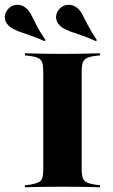

<svg xmlns="http://www.w3.org/2000/svg" viewBox="-73 -798 480 818"><path d="M181.5 -2.4Q150.8 -2.4 122.6 -2Q94.4 -1.6 71.8 -1.2Q49.2 -0.8 33.1 0V-8.9L54.8 -11.3Q78.2 -15.3 90.3 -21Q102.4 -26.6 106.9 -39.5Q111.3 -52.4 111.3 -78.2V-492.7Q111.3 -518.5 106.9 -531.5Q102.4 -544.4 90.3 -550.4Q78.2 -556.5 54.8 -559.7L33.1 -562.1V-571Q49.2 -571 71.8 -570.2Q94.4 -569.4 122.6 -569Q150.8 -568.5 181.5 -568.5H193.5H205.6Q236.3 -568.5 264.1 -569Q291.9 -569.4 314.9 -570.2Q337.9 -571 353.2 -571V-562.1L332.3 -559.7Q308.1 -556.5 296.4 -550.4Q284.7 -544.4 279.8 -531.5Q275 -518.5 275 -492.7V-78.2Q275 -52.4 279.8 -39.5Q284.7 -26.6 296.4 -21Q308.1 -15.3 332.3 -11.3L353.2 -8.9V0Q337.9 -0.8 314.9 -1.2Q291.9 -1.6 264.1 -2Q236.3 -2.4 205.6 -2.4H193.5ZM117.7 -622.6Q79 -639.5 50.8 -648.8Q22.6 -658.1 3.6 -665.3Q-15.3 -672.6 -29.8 -683.1Q-48.4 -697.6 -52 -717.3Q-55.6 -737.1 -41.9 -755.6Q-26.6 -775.8 -3.6 -777.4Q19.4 -779 37.1 -764.5Q50 -754 59.7 -735.5Q69.4 -716.9 82.7 -690.3Q96 -663.7 121 -627.4ZM336.3 -622.6Q298.4 -639.5 270.2 -648.8Q241.9 -658.1 222.6 -665.3Q203.2 -672.6 188.7 -683.1Q170.2 -697.6 166.5 -717.3Q162.9 -737.1 176.6 -755.6Q191.9 -775.8 214.9 -777.4Q237.9 -779 255.6 -764.5Q268.5 -754 278.2 -735.5Q287.9 -716.9 301.6 -690.3Q315.3 -663.7 339.5 -627.4Z"/></svg>

Font: Playfair 144pt SemiExpanded Black
Style: Regular
Weight: 900
Width: 6
Designer: Claus Eggers Sørensen
Foundry: Claus Eggers Sørensen
Version: Version 2.203